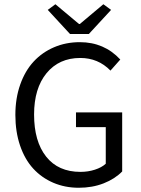

<svg xmlns="http://www.w3.org/2000/svg" viewBox="-20 -865 657 897"><path d="M348.1 12.2Q283.7 12.2 229 -11.2Q174.3 -34.7 135 -77.6Q95.7 -120.6 73.7 -185.1Q51.8 -249.5 51.8 -328.1Q51.8 -405.8 74.5 -470Q97.2 -534.2 137.2 -577.4Q177.2 -620.6 232.7 -644.3Q288.1 -668 353 -668Q466.8 -668 542 -586.9L496.1 -535.2Q438.5 -594.2 355 -594.2Q255.9 -594.2 197.5 -523.2Q139.2 -452.1 139.2 -330.1Q139.2 -204.6 195.6 -133.3Q252 -62 356 -62Q391.6 -62 423.3 -72.3Q455.1 -82.5 474.1 -100.1V-271H335V-339.8H550.8V-64Q517.1 -29.3 464.4 -8.5Q411.6 12.2 348.1 12.2ZM307.1 -706.1 203.1 -818.8 238.8 -845.2 349.1 -752.9H353L462.9 -845.2L499 -818.8L395 -706.1Z"/></svg>

Font: Source Sans Pro
Style: Regular
Weight: 400
Designer: Paul D. Hunt
Foundry: Adobe Systems Incorporated
Version: Version 3.006;hotconv 1.0.111;makeotfexe 2.5.65597